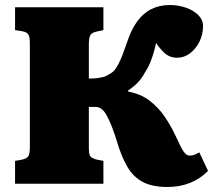

<svg xmlns="http://www.w3.org/2000/svg" viewBox="-20 -732 858 765"><path d="M647 13Q586 13 548 -7.5Q510 -28 486.5 -69Q463 -110 445 -171Q435 -204 425 -229Q415 -254 405.5 -271.5Q396 -289 385 -297.5Q374 -306 362 -306H334V-144Q334 -116 340.5 -108.5Q347 -101 366 -96L392 -91V0H40V-91L68 -96Q86 -100 92.5 -109Q99 -118 99 -148V-558Q99 -586 92.5 -595.5Q86 -605 66 -608L40 -612V-703H392V-612L364 -606Q346 -602 340 -592Q334 -582 334 -555V-419Q344 -419 354.5 -419.5Q365 -420 375.5 -422Q386 -424 395 -426Q412 -433 426 -443Q440 -453 453.5 -480Q467 -507 485 -560Q502 -613 526.5 -646.5Q551 -680 583.5 -696Q616 -712 657 -712Q690 -712 720.5 -701.5Q751 -691 770 -672Q789 -653 789 -628Q789 -595 775 -566.5Q761 -538 737.5 -520Q714 -502 686 -502Q656 -502 635.5 -521Q615 -540 602 -561Q598 -542 592 -521.5Q586 -501 578 -481.5Q570 -462 558 -444Q549 -427 539 -414.5Q529 -402 517.5 -392Q506 -382 491 -372V-367Q541 -358 576.5 -330.5Q612 -303 637 -266Q662 -229 680 -190Q690 -168 697.5 -153Q705 -138 711 -129Q717 -120 723 -116Q729 -112 736 -112Q746 -112 755 -115.5Q764 -119 774 -125L809 -51Q777 -19 736.5 -3Q696 13 647 13Z"/></svg>

Font: Literata 18pt Black
Style: Regular
Weight: 900
Designer: Latin by Veronika Burian and Jose Scaglione. Greek by Irene Vlachou. Cyrillic by Vera Evstafieva.
Foundry: TypeTogether
Version: Version 3.103;gftools[0.9.29]